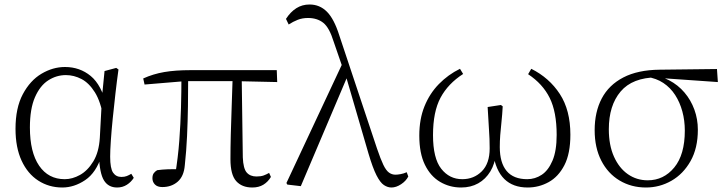

<svg xmlns="http://www.w3.org/2000/svg" viewBox="-20 -820 3234 854"><path d="M257 14Q198 14 150.5 -16.5Q103 -47 76 -105.5Q49 -164 49 -247Q49 -340 81.5 -401Q114 -462 164.5 -492Q215 -522 269 -522Q335 -522 383.5 -482Q432 -442 454 -349H462L440 -296Q428 -368 402 -409.5Q376 -451 342.5 -468.5Q309 -486 273 -486Q231 -486 194.5 -462.5Q158 -439 135.5 -387.5Q113 -336 113 -253Q113 -143 154 -83Q195 -23 268 -23Q302 -23 336 -42Q370 -61 395 -102Q420 -143 424 -207L434 -393L445 -504L497 -518L507 -511Q500 -461 493.5 -404.5Q487 -348 481.5 -293.5Q476 -239 473 -194.5Q470 -150 470 -123Q470 -71 483 -52Q496 -33 520 -33Q534 -33 544 -37Q554 -41 564 -47L575 -29Q563 -10 544 2Q525 14 501 14Q462 14 442.5 -17.5Q423 -49 420 -128H432Q408 -52 359 -19Q310 14 257 14Z M702 12Q680 12 669 0.5Q658 -11 658 -27Q658 -41 663.5 -49Q669 -57 679 -63Q700 -66 725.5 -67Q751 -68 782 -67L759 -41Q772 -120 777.5 -194.5Q783 -269 785 -340.5Q787 -412 787 -482H817Q817 -415 816 -348Q815 -281 812 -215Q809 -149 802 -85Q798 -36 770.5 -12Q743 12 702 12ZM623 -444 617 -471Q661 -491 710.5 -499.5Q760 -508 828 -508H1211L1213 -455L1032 -459H803ZM1102 14Q1056 14 1030.5 -14.5Q1005 -43 1005 -112Q1005 -161 1006.5 -220.5Q1008 -280 1010.5 -346.5Q1013 -413 1015 -482H1055L1060 -120Q1062 -70 1077.5 -52.5Q1093 -35 1121 -35Q1140 -35 1152.5 -39.5Q1165 -44 1177 -51L1185 -33Q1172 -11 1151.5 1.5Q1131 14 1102 14Z M1258 1 1254 -6 1506 -544 1529 -489 1318 8ZM1721 14Q1704 14 1687.5 3Q1671 -8 1654.5 -40.5Q1638 -73 1619 -137L1517 -487L1514 -490L1464 -635Q1445 -697 1418 -718.5Q1391 -740 1350 -740Q1325 -740 1304.5 -732Q1284 -724 1264 -711L1252 -736Q1272 -767 1298 -783.5Q1324 -800 1357 -800Q1402 -800 1434 -768Q1466 -736 1489 -663L1657 -159Q1673 -112 1685 -87Q1697 -62 1710 -52.5Q1723 -43 1739 -43Q1748 -43 1762 -45.5Q1776 -48 1789 -54L1796 -35Q1786 -15 1764 -0.5Q1742 14 1721 14Z M2031 14Q1980 14 1937.5 -11Q1895 -36 1870 -87Q1845 -138 1845 -217Q1845 -290 1868 -347Q1891 -404 1932 -446Q1973 -488 2026 -514L2040 -491Q1973 -448 1939.5 -385.5Q1906 -323 1906 -219Q1906 -116 1942.5 -69.5Q1979 -23 2036 -23Q2088 -23 2123 -58Q2158 -93 2158 -160Q2158 -203 2155 -243Q2152 -283 2149 -344L2208 -353L2216 -347Q2214 -309 2210.5 -277.5Q2207 -246 2205 -219Q2203 -192 2203 -166Q2203 -96 2233.5 -59.5Q2264 -23 2325 -23Q2360 -23 2389.5 -42.5Q2419 -62 2437.5 -105.5Q2456 -149 2456 -220Q2456 -322 2425 -384.5Q2394 -447 2329 -490L2343 -514Q2423 -474 2470 -402Q2517 -330 2517 -221Q2517 -137 2490.5 -85.5Q2464 -34 2420.5 -10Q2377 14 2327 14Q2262 14 2223.5 -23.5Q2185 -61 2173 -139H2186Q2182 -92 2161 -57.5Q2140 -23 2107 -4.5Q2074 14 2031 14Z M2853 14Q2788 14 2736 -17Q2684 -48 2654.5 -105.5Q2625 -163 2625 -241Q2625 -322 2656.5 -382Q2688 -442 2752.5 -475.5Q2817 -509 2914 -510L3169 -513L3173 -455L2915 -473L2902 -476Q2793 -475 2740.5 -413Q2688 -351 2688 -245Q2688 -174 2711 -123Q2734 -72 2773 -45Q2812 -18 2861 -18Q2932 -18 2979 -75Q3026 -132 3026 -239Q3026 -284 3015 -324.5Q3004 -365 2983 -397.5Q2962 -430 2930.5 -451Q2899 -472 2857 -478L2867 -487Q2916 -484 2956 -463Q2996 -442 3024.5 -408.5Q3053 -375 3068.5 -332.5Q3084 -290 3084 -243Q3084 -161 3051.5 -103.5Q3019 -46 2966.5 -16Q2914 14 2853 14Z"/></svg>

Font: Noto Serif KR
Style: Regular
Weight: 200
Designer: Ryoko NISHIZUKA 西塚涼子 (kana & ideographs); Frank Grießhammer (Latin, Greek & Cyrillic); Wenlong ZHANG 张文龙 (bopomofo); San
Foundry: Adobe
Version: Version 2.001;hotconv 1.1.0;makeotfexe 2.6.0